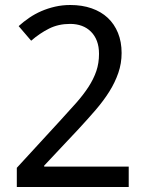

<svg xmlns="http://www.w3.org/2000/svg" viewBox="-20 -744 591 764"><path d="M492.2 0H46.9V-76.2L217.8 -262.2Q254.4 -301.8 283.2 -334.5Q312 -367.2 332.3 -398.4Q352.5 -429.7 363.3 -461.2Q374 -492.7 374 -529.8Q374 -558.6 365.7 -580.6Q357.4 -602.5 342 -617.9Q326.7 -633.3 305.7 -641.1Q284.7 -648.9 258.8 -648.9Q212.4 -648.9 175 -630.1Q137.7 -611.3 104 -582L54.2 -640.1Q73.7 -657.7 96.2 -673.1Q118.7 -688.5 144.5 -699.7Q170.4 -710.9 199.2 -717.5Q228 -724.1 259.8 -724.1Q306.6 -724.1 344.5 -710.9Q382.3 -697.8 408.7 -673.1Q435.1 -648.4 449.5 -613Q463.9 -577.6 463.9 -533.2Q463.9 -491.7 450.9 -454.1Q438 -416.5 415.3 -380.1Q392.6 -343.8 361.1 -307.1Q329.6 -270.5 293 -231L155.8 -85V-81.1H492.2Z"/></svg>

Font: Nokora
Style: Regular
Weight: 400
Foundry: Danh Hong
Version: Version 1.3 October 31, 2012